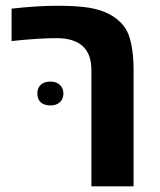

<svg xmlns="http://www.w3.org/2000/svg" viewBox="-20 -660 568 680"><path d="M191.9 -359.4Q204.6 -347.7 204.6 -328.6Q204.6 -309.6 191.9 -297.9Q179.2 -286.1 157.7 -286.6Q135.7 -287.1 124 -297.9Q112.3 -308.6 112.3 -328.6Q112.3 -348.6 124.5 -359.9Q136.7 -371.1 158.2 -371.1Q179.7 -371.1 191.9 -359.4ZM294.4 -632.8Q335.4 -626 363.3 -611.8Q418.5 -583.5 436 -535.6Q453.1 -487.3 453.1 -411.6V0H303.7V-412.1Q303.7 -524.9 179.7 -524.9Q117.2 -524.9 21 -514.6V-629.4Q112.3 -639.6 182.6 -639.6Q252.9 -639.6 294.4 -632.8Z"/></svg>

Font: OpenSansHebrew-Bold
Style: Bold
Weight: 700
Foundry: Ascender Corporation, Yanek Iontef
Version: Version 2.001;PS 002.001;hotconv 1.0.70;makeotf.lib2.5.58329